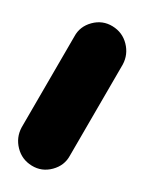

<svg xmlns="http://www.w3.org/2000/svg" viewBox="-79 -105 196 258"><g transform="rotate(5 18.5 24.0)"><path d="M64 -74Q78 -67 83 -52.5Q88 -38 82 -24Q67 8 52 40Q37 72 22 104Q22 104 22 104Q22 104 22 104Q16 118 1 123.5Q-14 129 -28 122Q-42 115 -47 100.5Q-52 86 -46 72Q-31 40 -16 8Q-1 -24 14 -56Q20 -70 35 -75.5Q50 -81 64 -74Z"/></g></svg>

Font: FRB American Cursive Guidelines Arrows Extrabold
Style: Bold Italic
Weight: 800
Italic angle: -25°
Version: Version 2.0;Modular Font Editor K font №1